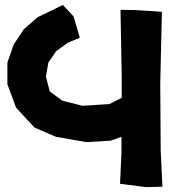

<svg xmlns="http://www.w3.org/2000/svg" viewBox="-20 -692 699 774"><path d="M626 -352.5 628.9 -484.4 632.8 -644.5 526.4 -651.4 465.8 -652.3 470.7 -383.8V-297.9L420.9 -272.5L312.5 -265.6L231.4 -286.1L180.7 -323.2L165 -382.8L174.8 -439.5L206.1 -485.4L252.9 -519.5L301.8 -540L276.4 -626L233.4 -671.9L130.9 -622.1L76.2 -574.2L35.2 -512.7L9.8 -439.5V-352.5L44.9 -257.8L119.1 -177.7L205.1 -140.6L328.1 -119.1L426.8 -125L469.7 -140.6V-78.1L463.9 48.8L569.3 62.5L634.8 60.5L627.9 -83Z"/></svg>

Font: MaokenAssortedSans-Lite
Style: Lite
Weight: 400
Version: Version 1.400